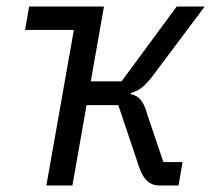

<svg xmlns="http://www.w3.org/2000/svg" viewBox="-20 -570 649 590"><path d="M57 -478 69.5 -550H299.5L259 -320H353.5L523 -550H609L454 -343Q434 -316 418.5 -303Q403 -290 384.5 -285L380 -281Q399.5 -278 411.8 -263.8Q424 -249.5 431.5 -221.5L482 -72H541L528.5 0H470.5Q444.5 0 428.5 -17.8Q412.5 -35.5 399.5 -80.5L343.5 -247H246L202.5 0H122.5L207 -478Z"/></svg>

Font: JuliaMono SemiBold
Style: Italic
Weight: 600
Italic angle: -9°
Monospace: yes
Designer: cormullion
Foundry: corm
Version: Version 0.056; ttfautohint (v1.8.4)